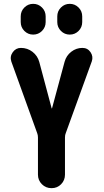

<svg xmlns="http://www.w3.org/2000/svg" viewBox="-20 -980 540 1000"><path d="M278.3 -894.5Q278.3 -921.9 297.4 -940.9Q316.4 -960 343.3 -960Q370.1 -960 389.2 -940.9Q408.2 -921.9 408.2 -894.5V-865.2Q408.2 -837.9 389.2 -818.8Q370.1 -799.8 343.3 -799.8Q316.4 -799.8 297.4 -818.8Q278.3 -837.9 278.3 -865.2ZM217.8 -894.5V-865.2Q217.8 -837.9 198.7 -818.8Q179.7 -799.8 152.8 -799.8Q126 -799.8 106.9 -818.8Q87.9 -837.9 87.9 -865.2V-894.5Q87.9 -921.9 106.9 -940.9Q126 -960 152.8 -960Q179.7 -960 198.7 -940.9Q217.8 -921.9 217.8 -894.5ZM409.2 -730.5Q436.5 -730.5 451.7 -708Q466.8 -685.5 458 -660.2L322.3 -286.1Q318.4 -277.3 318.4 -263.7V-70.3Q318.4 -41 298.3 -20.5Q278.3 0 248.5 0Q218.8 0 198.2 -20.5Q177.7 -41 177.7 -70.3V-263.7Q177.7 -276.4 173.8 -286.1L39.1 -659.2Q30.3 -685.5 46.4 -708Q62.5 -730.5 88.9 -730.5Q123 -730.5 149.4 -710Q175.8 -689.5 184.6 -657.2L249 -416Q249 -415 250 -415Q251 -415 251 -416L316.4 -658.2Q325.2 -690.4 351.1 -710.4Q377 -730.5 409.2 -730.5Z"/></svg>

Font: Rounded-X Mgen+ 2m bold
Style: Bold
Weight: 700
Designer: [Source Han Sans]
Ryoko NISHIZUKA  (kana & ideographs); Paul D. Hunt (Latin, Greek & Cyrillic); Wenlong ZHANG  (bopomofo
Version: Version 1.059.20150602